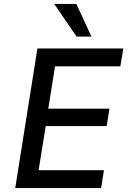

<svg xmlns="http://www.w3.org/2000/svg" viewBox="-20 -950 647 970"><path d="M57 0 169 -705H603L588 -615H258L224 -401H533L519 -313H211L175 -90H505L491 0ZM367 -765 254 -930H366L442 -765Z"/></svg>

Font: Nunito Sans 7pt SemiCondensed SemiBold
Style: Italic
Weight: 600
Width: 4
Italic angle: -9°
Designer: Vernon Adams
Foundry: Vernon Adams
Version: Version 3.101;gftools[0.9.27]